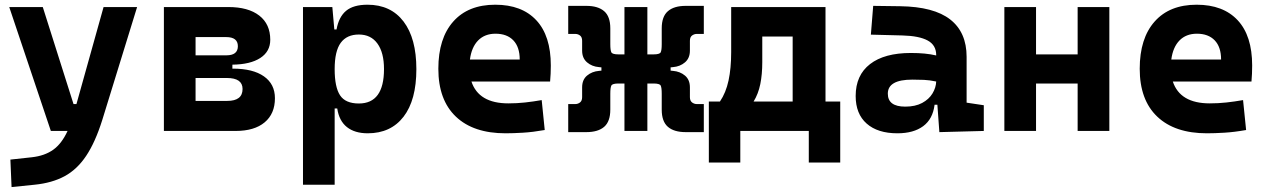

<svg xmlns="http://www.w3.org/2000/svg" viewBox="-20 -547 5313 802"><path d="M28.3 234.4 23.4 119.6 112.8 109.9Q166.5 104 202.1 78.6Q237.8 53.2 262.2 0H192.4L18.6 -517.6H158.7L287.1 -112.3H299.3L412.6 -517.6H552.7L407.2 -45.9Q377.9 47.4 339.8 104.2Q301.8 161.1 249.5 189.2Q197.3 217.3 124.5 224.6Z M664.6 0V-517.6H933.6Q1017.1 -517.6 1063 -481.9Q1108.9 -446.3 1108.9 -380.9Q1108.9 -332 1067.4 -304.9Q1025.9 -277.8 950.7 -276.9V-260.3H953.1Q1036.6 -260.3 1082.5 -228Q1128.4 -195.8 1128.4 -136.7Q1128.4 -71.8 1085.4 -35.9Q1042.5 0 963.9 0ZM796.9 -125.5H929.2Q993.2 -125.5 993.2 -175.3Q993.2 -221.2 927.7 -221.2H796.9ZM796.9 -315.9H925.8Q973.6 -315.9 973.6 -354Q973.6 -392.1 924.8 -392.1H796.9Z M1245.6 224.6V-517.6H1368.2L1376.5 -423.8H1385.7Q1395 -476.1 1425.5 -501.7Q1456.1 -527.3 1515.1 -527.3Q1612.3 -527.3 1665.8 -457Q1719.2 -386.7 1719.2 -258.3Q1719.2 -128.9 1665.8 -59.6Q1612.3 9.8 1516.1 9.8Q1461.9 9.8 1429.2 -16.1Q1396.5 -42 1388.7 -93.8H1377.9V224.6ZM1377.9 -258.3Q1377.9 -183.1 1400.4 -148.9Q1422.9 -114.7 1479 -114.7Q1584 -114.7 1584 -258.3Q1584 -327.1 1556.6 -365Q1529.3 -402.8 1479 -402.8Q1428.7 -402.8 1403.3 -368.2Q1377.9 -333.5 1377.9 -258.3Z M2091.8 9.8Q1957.5 9.8 1884.3 -59.8Q1811 -129.4 1811 -259.8Q1811 -386.7 1873.3 -457Q1935.5 -527.3 2048.8 -527.3Q2159.7 -527.3 2220.2 -462.4Q2280.8 -397.5 2280.8 -273.4Q2280.8 -238.3 2277.8 -206.5H1949.2Q1979.5 -115.2 2103.5 -115.2Q2138.7 -115.2 2172.9 -118.9Q2207 -122.6 2242.7 -128.9L2255.4 -3.9Q2205.6 4.9 2164.6 7.3Q2123.5 9.8 2091.8 9.8ZM1942.9 -298.3H2150.9Q2150.9 -350.6 2124.3 -378.4Q2097.7 -406.2 2049.8 -406.2Q2004.9 -406.2 1977.3 -378.2Q1949.7 -350.1 1942.9 -298.3Z M2353.5 4.9V-112.3H2382.8Q2394 -112.3 2402.8 -119.1Q2411.6 -126 2411.6 -141.1V-182.1Q2411.6 -213.9 2432.1 -231.2Q2452.6 -248.5 2482.4 -251L2492.2 -252V-265.6L2482.4 -266.6Q2452.6 -269 2432.1 -286.6Q2411.6 -304.2 2411.6 -335.4V-376.5Q2411.6 -392.1 2402.8 -398.7Q2394 -405.3 2382.8 -405.3H2353.5V-522.5H2429.2Q2478 -522.5 2503.7 -500.2Q2529.3 -478 2529.3 -428.7V-364.3Q2529.3 -363.8 2529.3 -362.8Q2529.3 -336.9 2533.7 -328.4Q2538.1 -319.8 2564 -319.8H2588.4V-517.6H2684.1V-319.8H2709.5Q2735.4 -319.8 2739.7 -328.4Q2744.1 -336.9 2744.1 -362.8Q2744.1 -363.8 2744.1 -364.3V-428.7Q2744.1 -478 2769.8 -500.2Q2795.4 -522.5 2844.2 -522.5H2919.9V-405.3H2890.6Q2879.9 -405.3 2870.8 -398.7Q2861.8 -392.1 2861.8 -376.5V-335.4Q2861.8 -304.2 2841.3 -286.6Q2820.8 -269 2791 -266.6L2781.2 -265.6V-252L2791 -251Q2820.8 -248.5 2841.3 -231.2Q2861.8 -213.9 2861.8 -182.1V-141.1Q2861.8 -126 2870.8 -119.1Q2879.9 -112.3 2890.6 -112.3H2919.9V4.9H2844.2Q2795.4 4.9 2769.8 -17.3Q2744.1 -39.6 2744.1 -88.9V-153.8Q2744.1 -154.3 2744.1 -155.3Q2744.1 -181.2 2739.7 -189.7Q2735.4 -198.2 2709.5 -198.2H2684.1V0H2588.4V-198.2H2564Q2538.1 -198.2 2533.7 -189.7Q2529.3 -181.2 2529.3 -155.3Q2529.3 -154.3 2529.3 -153.8V-88.9Q2529.3 -39.6 2503.7 -17.3Q2478 4.9 2429.2 4.9Z M2940.9 131.8V-123H2987.3Q3012.2 -159.7 3023.2 -210.7Q3034.2 -261.7 3034.2 -329.1V-517.6H3428.2V-123H3489.7V131.8H3358.4V0H3072.3V131.8ZM3291 -123V-394.5H3164.1V-287.6Q3164.1 -236.3 3155.8 -195.6Q3147.5 -154.8 3127.9 -123Z M3903.8 4.9 3895.5 -109.4H3883.8Q3876.5 -49.8 3836.2 -20Q3795.9 9.8 3728.5 9.8Q3646 9.8 3600.1 -30.8Q3554.2 -71.3 3554.2 -146Q3554.2 -232.9 3614.3 -279.3Q3674.3 -325.7 3784.7 -325.7Q3816.9 -325.7 3842 -323.2Q3867.2 -320.8 3890.6 -315.4V-316.9Q3890.6 -358.4 3855.2 -377.7Q3819.8 -397 3750 -398.9L3617.7 -402.3L3627.4 -522.5L3740.2 -521Q3880.9 -519 3949.2 -465.6Q4017.6 -412.1 4017.6 -309.6V-118.2L4089.4 -107.4V0ZM3890.6 -206.5Q3862.3 -212.4 3839.4 -213.4Q3816.4 -214.4 3791 -214.4Q3688.5 -214.4 3688.5 -155.8Q3688.5 -101.6 3761.2 -101.6Q3803.2 -101.6 3831.8 -116.9Q3860.4 -132.3 3875 -156.5Q3889.6 -180.7 3890.6 -206.5Z M4481.4 0V-198.2H4307.6V0H4175.3V-517.6H4307.6V-319.8H4481.4V-517.6H4613.8V0Z M5021.5 9.8Q4887.2 9.8 4814 -59.8Q4740.7 -129.4 4740.7 -259.8Q4740.7 -386.7 4803 -457Q4865.2 -527.3 4978.5 -527.3Q5089.4 -527.3 5149.9 -462.4Q5210.4 -397.5 5210.4 -273.4Q5210.4 -238.3 5207.5 -206.5H4878.9Q4909.2 -115.2 5033.2 -115.2Q5068.4 -115.2 5102.5 -118.9Q5136.7 -122.6 5172.4 -128.9L5185.1 -3.9Q5135.3 4.9 5094.2 7.3Q5053.2 9.8 5021.5 9.8ZM4872.6 -298.3H5080.6Q5080.6 -350.6 5054 -378.4Q5027.3 -406.2 4979.5 -406.2Q4934.6 -406.2 4907 -378.2Q4879.4 -350.1 4872.6 -298.3Z"/></svg>

Font: CaskaydiaMono NF
Style: Bold
Weight: 700
Designer: Aaron Bell
Foundry: Saja Typeworks
Version: Version 2111.001; ttfautohint (v1.8.4);Nerd Fonts 3.1.1